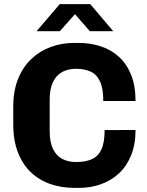

<svg xmlns="http://www.w3.org/2000/svg" viewBox="-20 -905 718 935"><path d="M343 10Q280.5 10 226.2 -8.5Q172 -27 131.2 -65.2Q90.5 -103.5 67.5 -162.2Q44.5 -221 44.5 -301V-385Q44.5 -462.5 68 -520.8Q91.5 -579 132.8 -618Q174 -657 227.5 -676.5Q281 -696 341 -696H362.5Q420 -696 470.5 -679.5Q521 -663 559 -628.5Q597 -594 618.5 -540.5Q640 -487 640 -413H483Q483 -474 467.2 -508Q451.5 -542 421.8 -556Q392 -570 350.5 -570Q322 -570 298.2 -561.2Q274.5 -552.5 257.5 -534.5Q240.5 -516.5 231.2 -488Q222 -459.5 222 -420V-266Q222 -213.5 237.8 -180.2Q253.5 -147 282.5 -131.5Q311.5 -116 350.5 -116Q396.5 -116 427.2 -129.8Q458 -143.5 473.8 -177.2Q489.5 -211 489.5 -271.5L640 -272Q640 -202.5 618.8 -149.5Q597.5 -96.5 559.8 -61.2Q522 -26 472 -8Q422 10 364.5 10ZM158 -753 271 -885H419.5L531.5 -753H417.5L328.5 -855H362L271.5 -753Z"/></svg>

Font: Chivo Medium
Style: Regular
Weight: 500
Designer: Hector Gatti
Foundry: Omnibus-Type
Version: Version 2.002